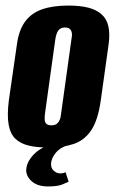

<svg xmlns="http://www.w3.org/2000/svg" viewBox="-20 -523 419 691"><path d="M154 8Q113 8 83.5 1Q54 -6 35.5 -23.5Q17 -41 11 -75Q5 -109 12 -163L41 -364Q48 -415 70.5 -445.5Q93 -476 131.5 -489.5Q170 -503 226 -503Q268 -503 297.5 -495.5Q327 -488 345.5 -471.5Q364 -455 370 -428.5Q376 -402 371 -364L343 -164Q333 -91 308.5 -54.5Q284 -18 245.5 -5Q207 8 154 8ZM165 -72Q176 -72 183 -76.5Q190 -81 194.5 -91Q199 -101 200 -115L237 -381Q240 -395 238.5 -404.5Q237 -414 231 -419Q225 -424 214 -424Q203 -424 196 -419Q189 -414 185 -404.5Q181 -395 179 -381L142 -115Q140 -101 141 -91Q142 -81 148 -76.5Q154 -72 165 -72ZM153 148Q113 148 92 127.5Q71 107 75 82Q79 54 106 28.5Q133 3 172 -2L224 0Q196 8 181 26.5Q166 45 164 63Q162 81 173 91Q184 101 196 101Q204 101 209 99.5Q214 98 216 97L227 131Q221 134 204 141Q187 148 153 148Z"/></svg>

Font: Alumni Sans Thin ExtraBold
Style: Italic
Weight: 800
Italic angle: -8°
Version: Version 1.016